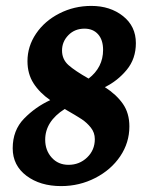

<svg xmlns="http://www.w3.org/2000/svg" viewBox="-20 -618 502 650"><path d="M150 -279Q114 -304 93.5 -336Q73 -368 73 -411Q73 -461 102 -504Q131 -547 181 -572.5Q231 -598 289 -598Q353 -598 396.5 -563.5Q440 -529 440 -472Q440 -419 409 -381.5Q378 -344 335 -323Q374 -298 396 -266.5Q418 -235 418 -190Q418 -135 387 -89Q356 -43 302.5 -15.5Q249 12 187 12Q116 12 69.5 -23Q23 -58 23 -116Q23 -177 61.5 -216.5Q100 -256 150 -279ZM280 -352Q329 -390 329 -449Q329 -483 312 -502Q295 -521 266 -521Q233 -521 211.5 -499Q190 -477 190 -447Q190 -417 212 -397.5Q234 -378 280 -352ZM301 -147Q301 -169 287.5 -186Q274 -203 256.5 -214.5Q239 -226 199 -249Q133 -207 133 -145Q133 -109 155 -84.5Q177 -60 212 -60Q249 -60 275 -85Q301 -110 301 -147Z"/></svg>

Font: Alegreya SC
Style: Bold Italic
Weight: 700
Italic angle: -7°
Designer: Juan Pablo del Peral
Foundry: Huerta Tipografica
Version: Version 2.007; ttfautohint (v1.6)